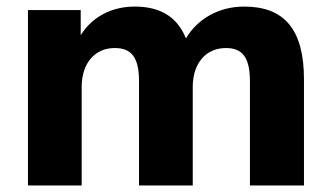

<svg xmlns="http://www.w3.org/2000/svg" viewBox="-20 -570 1017 590"><path d="M231 0V-303.2C231 -374.5 270.5 -422.4 332.5 -422.4C382.8 -422.4 407.2 -395 407.2 -320.8V0H572.3V-303.2C572.3 -374.5 611.8 -422.4 674.3 -422.4C723.6 -422.4 748 -395 748 -320.8V0H914.1V-325.7C914.1 -480 853.5 -549.8 730 -549.8C653.3 -549.8 587.4 -512.7 551.3 -452.1C523.9 -520.5 469.7 -549.8 394 -549.8C321.3 -549.8 262.7 -517.1 228 -461.9V-539.1H65.9V0Z"/></svg>

Font: Winston ExtraBold
Style: Regular
Weight: 800
Designer: Vernon Adams, Kim Jin-seong, David Berlow, Cristiano Sobral
Foundry: The Winston Project Authors
Version: Version 3.004